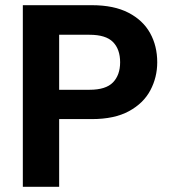

<svg xmlns="http://www.w3.org/2000/svg" viewBox="-20 -720 658 740"><path d="M68 0V-700H334Q419 -700 475 -671Q531 -642 558.5 -592.5Q586 -543 586 -480Q586 -422 559.5 -372Q533 -322 477 -291.5Q421 -261 334 -261H208V0ZM208 -374H325Q388 -374 415.5 -402.5Q443 -431 443 -480Q443 -530 415.5 -558Q388 -586 325 -586H208Z"/></svg>

Font: DM Sans ExtraBold
Style: Regular
Weight: 800
Designer: Colophon Foundry, Jonny Pinhorn
Foundry: Colophon Foundry
Version: Version 4.004; ttfautohint (v1.8.4.7-5d5b)